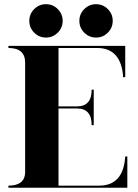

<svg xmlns="http://www.w3.org/2000/svg" viewBox="-20 -879 645 899"><path d="M140.1 -726.1Q117.2 -749 117.2 -781.2Q117.2 -813.5 140.1 -836.4Q163.1 -859.4 195.3 -859.4Q227.5 -859.4 250.5 -836.4Q273.4 -813.5 273.4 -781.2Q273.4 -749 250.5 -726.1Q227.5 -703.1 195.3 -703.1Q163.1 -703.1 140.1 -726.1ZM374.5 -726.1Q351.6 -749 351.6 -781.2Q351.6 -813.5 374.5 -836.4Q397.5 -859.4 429.7 -859.4Q461.9 -859.4 484.9 -836.4Q507.8 -813.5 507.8 -781.2Q507.8 -749 484.9 -726.1Q461.9 -703.1 429.7 -703.1Q397.5 -703.1 374.5 -726.1ZM19.5 -664.1H566.4V-517.6H556.6Q547.9 -654.3 434.6 -654.3H253.9V-380.9H340.8Q409.2 -380.9 409.2 -459H418.9V-293H409.2Q409.2 -371.1 340.8 -371.1H253.9V-9.8H444.3Q557.6 -9.8 566.4 -146.5H576.2V0H19.5V-9.8Q94.7 -9.8 97.7 -69.3V-585.9Q97.7 -654.3 19.5 -654.3Z"/></svg>

Font: spinweradBold
Style: Regular
Weight: 700
Width: 7
Version: Version 0.3 ; ttfautohint (v1.2) -l 8 -r 50 -G 200 -x 14 -D 